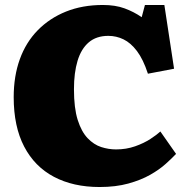

<svg xmlns="http://www.w3.org/2000/svg" viewBox="-20 -737 758 771"><path d="M380 14Q274 14 196.5 -27Q119 -68 77 -148.5Q35 -229 35 -347Q35 -431 59.5 -499Q84 -567 131.5 -615.5Q179 -664 245 -690.5Q311 -717 393 -717Q443 -717 480 -703.5Q517 -690 549 -668L562 -717H640L679 -461L574 -441Q555 -499 530 -532Q505 -565 476 -579Q447 -593 415 -593Q367 -593 336.5 -567Q306 -541 291.5 -493Q277 -445 277 -379Q277 -303 292 -255.5Q307 -208 332 -182Q357 -156 386.5 -146.5Q416 -137 446 -137Q487 -137 522.5 -149.5Q558 -162 584 -179Q610 -196 624 -209L687 -119Q671 -102 645.5 -79Q620 -56 583 -35Q546 -14 495.5 0Q445 14 380 14Z"/></svg>

Font: Literata 18pt Black
Style: Regular
Weight: 900
Designer: Latin by Veronika Burian and Jose Scaglione. Greek by Irene Vlachou. Cyrillic by Vera Evstafieva.
Foundry: TypeTogether
Version: Version 3.103;gftools[0.9.29]